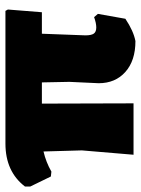

<svg xmlns="http://www.w3.org/2000/svg" viewBox="66 -585 518 706"><g transform="rotate(-90 325.0 -232.0)"><path d="M109 0 125 -190 121 -331Q82 -322 47 -302L29 -304L-8 -380V-399Q47 -471 150 -471H638L643 -462L633 -337H554L548 -177Q548 -155 554.5 -146Q561 -137 577 -137Q593 -137 615 -145L627 -131L609 -30Q564 0 527 7Q455 7 413.5 -30Q372 -67 372 -128L377 -236L375 -337H297L298 0Z"/></g></svg>

Font: Alegreya Sans SC Black
Style: Regular
Weight: 900
Designer: Juan Pablo del Peral
Foundry: Huerta Tipografica
Version: Version 2.007